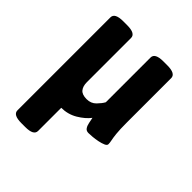

<svg xmlns="http://www.w3.org/2000/svg" viewBox="-204 -646 974 974"><g transform="rotate(45 283.0 -159.5)"><path d="M429 -525Q489 -525 489 -493V-176Q489 -124 492 -96.5Q495 -69 498 -55.5Q501 -42 501 -31Q501 -22 487.5 -16Q474 -10 454.5 -6Q435 -2 416.5 -0.5Q398 1 389 1Q373 1 365.5 -10.5Q358 -22 355 -38Q352 -54 349 -68Q327 -39 287.5 -15.5Q248 8 199 8Q187 8 175 6.5Q163 5 150 1L201 -59V174Q201 206 141 206H113Q53 206 53 174V-493Q53 -525 113 -525H141Q201 -525 201 -493V-176Q201 -147 214.5 -130.5Q228 -114 261 -114Q292 -114 312 -134.5Q332 -155 341 -172V-493Q341 -525 401 -525Z"/></g></svg>

Font: Asap VF Beta
Style: Regular
Weight: 400
Designer: Pablo Cosgaya
Foundry: Pablo Cosgaya
Version: Version 1.007